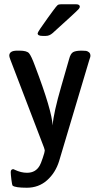

<svg xmlns="http://www.w3.org/2000/svg" viewBox="-20 -712 470 909"><path d="M23.9 -448.2Q23.9 -472.2 61 -472.2H73.2Q106.4 -472.2 117.2 -460.2Q127.9 -448.2 146 -398.9Q226.1 -188 229 -118.2Q233.9 -179.2 270 -303.2L307.1 -432.1Q314 -459 326.9 -465.6Q339.8 -472.2 366.2 -472.2Q380.4 -472.2 387.2 -471.2Q394 -470.2 401.1 -464.6Q408.2 -459 408.2 -446.8Q408.2 -442.9 402.8 -428.2L259.8 50.8Q242.7 106 202.9 141.4Q163.1 176.8 106.9 176.8Q52.7 176.8 40 167Q37.1 164.1 33.9 138.4Q30.8 112.8 30.8 103Q30.8 88.9 43 88.9Q43.9 88.9 45.9 89.8Q47.9 90.8 49.8 91.8Q79.6 106 107.9 106Q148.9 106 168 71.8Q172.9 64 182.4 35.9Q191.9 7.8 191.9 1Q191.9 -2 188 -14.2L28.8 -430.2Q23.9 -443.4 23.9 -448.2ZM158.2 -554.2Q158.2 -561 206.1 -627Q222.2 -647.9 231 -661.1Q247.1 -683.1 252.4 -687.5Q257.8 -691.9 270 -691.9H338.9Q357.9 -691.9 357.9 -680.2Q357.9 -675.3 351.6 -668.2Q345.2 -661.1 310.1 -628.9Q265.1 -587.9 229 -555.2Q213.9 -542 197.3 -542H181.2Q158.2 -542 158.2 -554.2Z"/></svg>

Font: CMU Sans Serif Demi Condensed
Style: DemiCondensed
Weight: 600
Width: 3
Version: Version 0.7.0